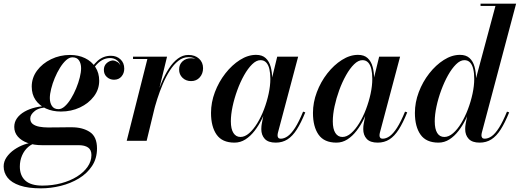

<svg xmlns="http://www.w3.org/2000/svg" viewBox="-76 -770 2842 1050"><path d="M148 260Q78 260 32.5 244.5Q-13 229 -34.5 201.8Q-56 174.5 -56 140Q-56 113 -39.8 89.5Q-23.5 66 2.2 48.2Q28 30.5 57.2 20.2Q86.5 10 112.5 10H128Q100 15 78.5 33.5Q57 52 44.8 80Q32.5 108 32.5 141Q32.5 190.5 62.8 217.8Q93 245 155.5 245Q210 245 258.8 232Q307.5 219 344.8 195.8Q382 172.5 403 142.2Q424 112 424 78Q424 49.5 405.8 36.8Q387.5 24 354.5 24Q345 24 324.2 24Q303.5 24 277.2 24Q251 24 225.5 24Q200 24 180.5 24Q161 24 154.5 24Q109.5 24 75.2 11.8Q41 -0.5 21.5 -23Q2 -45.5 2 -76Q2 -102.5 17 -123.5Q32 -144.5 58.2 -159.5Q84.5 -174.5 118.2 -182.5Q152 -190.5 189.5 -190.5L189 -183Q139.5 -183 114.5 -163.2Q89.5 -143.5 89.5 -122Q89.5 -102 103.5 -91.5Q117.5 -81 139.5 -77Q161.5 -73 185 -73Q202.5 -73 227.8 -73.2Q253 -73.5 277.5 -73.8Q302 -74 316 -74Q376 -74 415.2 -48.2Q454.5 -22.5 454.5 42Q454.5 96.5 427.5 137.5Q400.5 178.5 355.5 205.8Q310.5 233 256.2 246.5Q202 260 148 260ZM257 -160Q211.5 -160 175.2 -176.5Q139 -193 118.2 -223.5Q97.5 -254 97.5 -296.5Q97.5 -344.5 126.5 -383.8Q155.5 -423 203.5 -446.2Q251.5 -469.5 307 -469.5Q353 -469.5 389 -452Q425 -434.5 445.8 -402.8Q466.5 -371 466.5 -328.5Q466.5 -281 437.5 -242.8Q408.5 -204.5 361 -182.2Q313.5 -160 257 -160ZM244 -173Q261 -173 278.5 -188.8Q296 -204.5 312 -230.5Q328 -256.5 340.5 -286.8Q353 -317 360.2 -346Q367.5 -375 367.5 -397Q367.5 -422.5 356.2 -439.5Q345 -456.5 320 -456.5Q303 -456.5 285.5 -440.8Q268 -425 252 -399.2Q236 -373.5 223.5 -343.5Q211 -313.5 203.8 -284.2Q196.5 -255 196.5 -233.5Q196.5 -208 208 -190.5Q219.5 -173 244 -173ZM530.5 -465Q561.5 -465 582.5 -445.8Q603.5 -426.5 603.5 -394.5Q603.5 -369.5 588.5 -351.8Q573.5 -334 547.5 -334Q525 -334 508.5 -348.8Q492 -363.5 492 -388Q492 -410 506.5 -423.8Q521 -437.5 540.5 -439.5Q554 -438.5 565.8 -431.2Q577.5 -424 582.5 -411Q578 -430.5 562.2 -441.5Q546.5 -452.5 526 -452.5Q502.5 -452.5 481.8 -440.8Q461 -429 443.2 -406Q425.5 -383 409 -349.5L400 -354.5Q426.5 -410 458 -437.5Q489.5 -465 530.5 -465Z M617 0 730 -447.5H651.5V-460H837.5L726 0ZM755 -152.5Q764 -191 777.2 -234.5Q790.5 -278 808 -319.5Q825.5 -361 847.5 -395Q869.5 -429 896.2 -449.2Q923 -469.5 954.5 -469.5Q990.5 -469.5 1012.5 -449.2Q1034.5 -429 1034.5 -397Q1034.5 -367.5 1016.5 -347Q998.5 -326.5 969 -326.5Q941 -326.5 922.2 -344.5Q903.5 -362.5 903.5 -390Q903.5 -417 921.8 -434.2Q940 -451.5 969.5 -451.5Q996.5 -451.5 1015 -437.2Q1033.5 -423 1033.5 -397L1021.5 -397.5Q1021.5 -423.5 1003.5 -440.5Q985.5 -457.5 954.5 -457.5Q925 -457.5 899.5 -437.5Q874 -417.5 852.8 -384.2Q831.5 -351 814.5 -310.8Q797.5 -270.5 784.2 -229.2Q771 -188 762.5 -152.5Z M1206.5 10Q1139 10 1108.5 -33.8Q1078 -77.5 1078 -152.5Q1078 -210 1099.2 -266.2Q1120.5 -322.5 1156.5 -368.5Q1192.5 -414.5 1236.2 -442.2Q1280 -470 1324.5 -470Q1358 -470 1377.2 -452Q1396.5 -434 1404.5 -404Q1412.5 -374 1412.5 -338Q1412.5 -309.5 1406.2 -272.8Q1400 -236 1387.5 -197Q1375 -158 1357.2 -121.2Q1339.5 -84.5 1316.5 -54.8Q1293.5 -25 1266 -7.5Q1238.5 10 1206.5 10ZM1239 -21Q1263 -21 1286.5 -41.5Q1310 -62 1331 -96.2Q1352 -130.5 1368 -172.5Q1384 -214.5 1393.2 -257.8Q1402.5 -301 1402.5 -339Q1402.5 -369.5 1397.2 -392.2Q1392 -415 1380 -428Q1368 -441 1348.5 -441Q1326 -441 1303 -418.5Q1280 -396 1259 -358.8Q1238 -321.5 1221.8 -277Q1205.5 -232.5 1196 -188Q1186.5 -143.5 1186.5 -106.5Q1186.5 -64.5 1200.5 -42.8Q1214.5 -21 1239 -21ZM1432 10Q1391 10 1372 -10.5Q1353 -31 1353 -64Q1353 -73.5 1353.8 -80.5Q1354.5 -87.5 1355.5 -92.5L1369.5 -166.5L1394 -244L1407.5 -326.5L1440 -460H1554.5L1444 -44.5Q1442 -37 1442 -28.5Q1442 -21.5 1446 -16.5Q1450 -11.5 1459 -11.5Q1478 -11.5 1497.5 -25.2Q1517 -39 1537.8 -71.2Q1558.5 -103.5 1581.5 -159.5L1593.5 -155.5Q1570.5 -98.5 1547.2 -62Q1524 -25.5 1496.2 -7.8Q1468.5 10 1432 10Z M1764 10Q1696.5 10 1666 -33.8Q1635.5 -77.5 1635.5 -152.5Q1635.5 -210 1656.8 -266.2Q1678 -322.5 1714 -368.5Q1750 -414.5 1793.8 -442.2Q1837.5 -470 1882 -470Q1915.5 -470 1934.8 -452Q1954 -434 1962 -404Q1970 -374 1970 -338Q1970 -309.5 1963.8 -272.8Q1957.5 -236 1945 -197Q1932.5 -158 1914.8 -121.2Q1897 -84.5 1874 -54.8Q1851 -25 1823.5 -7.5Q1796 10 1764 10ZM1796.5 -21Q1820.5 -21 1844 -41.5Q1867.5 -62 1888.5 -96.2Q1909.5 -130.5 1925.5 -172.5Q1941.5 -214.5 1950.8 -257.8Q1960 -301 1960 -339Q1960 -369.5 1954.8 -392.2Q1949.5 -415 1937.5 -428Q1925.5 -441 1906 -441Q1883.5 -441 1860.5 -418.5Q1837.5 -396 1816.5 -358.8Q1795.5 -321.5 1779.2 -277Q1763 -232.5 1753.5 -188Q1744 -143.5 1744 -106.5Q1744 -64.5 1758 -42.8Q1772 -21 1796.5 -21ZM1989.5 10Q1948.5 10 1929.5 -10.5Q1910.5 -31 1910.5 -64Q1910.5 -73.5 1911.2 -80.5Q1912 -87.5 1913 -92.5L1927 -166.5L1951.5 -244L1965 -326.5L1997.5 -460H2112L2001.5 -44.5Q1999.5 -37 1999.5 -28.5Q1999.5 -21.5 2003.5 -16.5Q2007.5 -11.5 2016.5 -11.5Q2035.5 -11.5 2055 -25.2Q2074.5 -39 2095.2 -71.2Q2116 -103.5 2139 -159.5L2151 -155.5Q2128 -98.5 2104.8 -62Q2081.5 -25.5 2053.8 -7.8Q2026 10 1989.5 10Z M2547 10Q2506.5 10 2487.2 -10.5Q2468 -31 2468 -64Q2468 -69.5 2468.5 -77.2Q2469 -85 2470.5 -92.5L2484.5 -166.5L2513.5 -249L2518.5 -309.5L2633.5 -737.5H2552V-750H2746.5L2559 -44.5Q2557 -36.5 2557 -29Q2557 -22.5 2560.8 -17Q2564.5 -11.5 2574 -11.5Q2593.5 -11.5 2612.8 -25Q2632 -38.5 2652.8 -71Q2673.5 -103.5 2696.5 -159.5L2708.5 -155.5Q2685.5 -98.5 2662.2 -62Q2639 -25.5 2611.2 -7.8Q2583.5 10 2547 10ZM2322 10Q2254.5 10 2223.8 -33.8Q2193 -77.5 2193 -152.5Q2193 -210 2214.2 -266.2Q2235.5 -322.5 2271.5 -368.5Q2307.5 -414.5 2351.2 -442.2Q2395 -470 2439.5 -470Q2472.5 -470 2491.8 -452.5Q2511 -435 2519.2 -405Q2527.5 -375 2527.5 -338Q2527.5 -309.5 2521.2 -273Q2515 -236.5 2502.8 -197.5Q2490.5 -158.5 2472.8 -121.5Q2455 -84.5 2432 -54.8Q2409 -25 2381.5 -7.5Q2354 10 2322 10ZM2354 -21Q2378 -21 2401.8 -41.5Q2425.5 -62 2446.2 -96.2Q2467 -130.5 2483 -172.5Q2499 -214.5 2508.2 -257.8Q2517.5 -301 2517.5 -339Q2517.5 -369.5 2512.2 -392.2Q2507 -415 2495 -428Q2483 -441 2463.5 -441Q2441 -441 2418 -418.2Q2395 -395.5 2374.2 -358.5Q2353.5 -321.5 2337 -276.8Q2320.5 -232 2311 -187.5Q2301.5 -143 2301.5 -106.5Q2301.5 -64.5 2315 -42.8Q2328.5 -21 2354 -21Z"/></svg>

Font: Bodoni Moda 18pt SemiBold
Style: Italic
Weight: 600
Italic angle: -13°
Designer: Owen Earl
Foundry: indestructible type
Version: Version 2.005